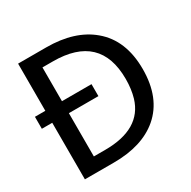

<svg xmlns="http://www.w3.org/2000/svg" viewBox="-152 -828 972 976"><g transform="rotate(-30 333.5 -339.5)"><path d="M75.2 -332H14.2V-402.3H75.2V-679.2H240.2Q407.2 -679.2 504.9 -596.7Q610.4 -508.3 610.4 -338.9Q610.4 -169.4 507.8 -81.5Q412.1 0 245.1 0H75.2ZM510.3 -338.4Q510.3 -600.6 233.9 -600.6H172.9V-402.3H346.2V-332H172.9V-78.1H239.3Q450.2 -78.1 496.1 -230.5Q510.3 -278.8 510.3 -338.4Z"/></g></svg>

Font: Inder
Style: Regular
Weight: 400
Designer: Irina Smirnova
Foundry: Irina Smirnova
Version: Version 1.001